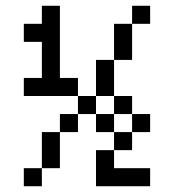

<svg xmlns="http://www.w3.org/2000/svg" viewBox="-20 -645 602 665"><path d="M437.5 -562.5H375V-437.5H437.5ZM62.5 0H125V-62.5H62.5ZM62.5 -312.5H250V-375H187.5V-625H125V-562.5H62.5V-500H125V-375H62.5ZM125 -62.5H187.5V-187.5H125ZM187.5 -187.5H250V-250H187.5ZM250 -250H312.5V-312.5H250ZM312.5 0H500V-62.5H375V-125H312.5ZM312.5 -187.5H375V-250H312.5ZM312.5 -312.5H375V-437.5H312.5ZM375 -125H437.5V-187.5H375ZM375 -250H437.5V-312.5H375ZM437.5 -187.5H500V-250H437.5ZM437.5 -562.5H500V-625H437.5Z"/></svg>

Font: ChillMoonMono
Style: Regular
Weight: 400
Designer: Warren2060
Foundry: ChillType
Version: Version 1.000;Glyphs 3.1.1 (3135)